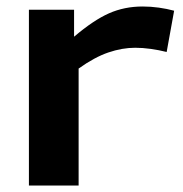

<svg xmlns="http://www.w3.org/2000/svg" viewBox="-20 -571 562 591"><path d="M208 -541V-458Q268 -509 315.5 -530Q363 -551 419 -551Q444 -551 469 -547.5Q494 -544 516 -538L493 -411Q469 -417 444 -420.5Q419 -424 396 -424Q356 -424 313.5 -409.5Q271 -395 222 -360V0H69V-541Z"/></svg>

Font: Georama Extended SemiBold
Style: Regular
Weight: 600
Width: 7
Designer: Jean-Baptiste Levee
Foundry: Production Type
Version: Version 1.000